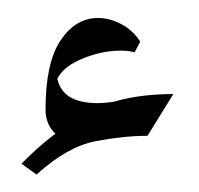

<svg xmlns="http://www.w3.org/2000/svg" viewBox="-20 -538 226 218"><path d="M53.7 -378.9Q31.7 -390.1 31.7 -413.6Q31.7 -466.8 48.8 -492.2Q65.9 -517.6 91.3 -517.6Q104.5 -517.6 117.9 -510.5Q131.3 -503.4 139.2 -490.7L132.8 -478.5Q126.5 -480.5 117.2 -480.5Q94.2 -480.5 70.8 -470.2Q47.4 -460 42.5 -441.9L44.4 -453.1Q47.9 -420.9 90.8 -420.9Q104 -420.9 121.6 -424.8ZM176.8 -431.2 147.5 -383.8Q120.6 -383.8 88.6 -377.7Q56.6 -371.6 21.5 -339.8L4.4 -352.1Q37.6 -386.2 76.7 -408.7Q115.7 -431.2 176.8 -431.2Z"/></svg>

Font: Lateef SemiBold
Style: Regular
Weight: 600
Designer: SIL International
Foundry: SIL International
Version: Version 4.200